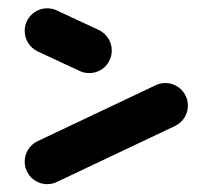

<svg xmlns="http://www.w3.org/2000/svg" viewBox="-20 -496 523 472"><path d="M40.7 -420Q40.7 -435.2 48.1 -448Q55.6 -460.7 68.3 -468.1Q81.1 -475.6 96.3 -475.6Q109.3 -475.6 121.1 -469.6L223.7 -421.9Q237.8 -414.8 246.3 -401.5Q254.8 -388.1 254.8 -371.9Q254.8 -356.7 247.4 -343.9Q240 -331.1 227.2 -323.7Q214.4 -316.3 199.3 -316.3Q186.3 -316.3 174.4 -322.2L71.9 -370Q57.8 -377 49.3 -390.4Q40.7 -403.7 40.7 -420ZM96.3 -43.3Q81.1 -43.3 68.3 -50.7Q55.6 -58.1 48.1 -70.9Q40.7 -83.7 40.7 -98.9Q40.7 -114.8 49.1 -128.1Q57.4 -141.5 71.5 -148.5L361.5 -285.9Q373.3 -291.9 386.3 -291.9Q401.5 -291.9 414.3 -284.4Q427 -277 434.4 -264.3Q441.9 -251.5 441.9 -236.3Q441.9 -220.4 433.5 -207Q425.2 -193.7 411.1 -186.7L121.1 -49.3Q109.3 -43.3 96.3 -43.3Z"/></svg>

Font: 26F Galaxy Hebrew Black
Style: Regular
Weight: 900
Designer: C₂₉H₂₅N₃O₅
Version: Version 1.000